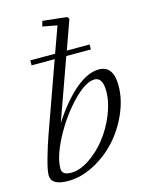

<svg xmlns="http://www.w3.org/2000/svg" viewBox="-112 -795 671 875"><g transform="rotate(-15 223.5 -357.5)"><path d="M100.1 10.3Q20 10.3 20 -38.1Q20 -61 35.2 -115Q50.3 -168.9 66.4 -213.9L183.6 -542H74.7V-565.4H191.9L235.8 -687.5L167.5 -700.2L174.3 -725.1L288.1 -712.9L295.9 -702.1L247.1 -565.4H354.5V-542H238.3L135.3 -253.9Q196.8 -347.7 255.4 -396.2Q314 -444.8 365.2 -444.8Q433.6 -444.8 433.6 -351.1Q433.6 -286.6 404.8 -220.7Q376 -154.8 329.8 -104.2Q283.7 -53.7 222.4 -21.7Q161.1 10.3 100.1 10.3ZM123 -22.5Q163.6 -22.5 209 -52.5Q254.4 -82.5 290.3 -128.2Q326.2 -173.8 349.6 -231.4Q373 -289.1 373 -340.3Q373 -405.8 334.5 -405.8Q292 -405.8 230.7 -342.3Q169.4 -278.8 124.5 -194.1Q79.6 -109.4 79.6 -52.7Q79.6 -22.5 123 -22.5Z"/></g></svg>

Font: Elstob Light
Style: Italic
Weight: 300
Italic angle: -20°
Designer: Peter S. Baker
Version: Version 1.015